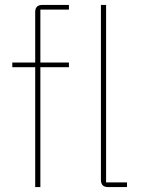

<svg xmlns="http://www.w3.org/2000/svg" viewBox="-20 -760 576 780"><path d="M123 -487H30V-506H123V-711Q123 -740 152 -740H260V-721H144V-506H260V-487H144V0H123ZM419 0Q390 0 390 -29V-740H411V-19H496V0Z"/></svg>

Font: IBM Plex Sans Hebrew Thin
Style: Regular
Weight: 100
Designer: Mike Abbink, Paul van der Laan, Pieter van Rosmalen, Yanek Iontef
Foundry: Bold Monday
Version: Version 1.2